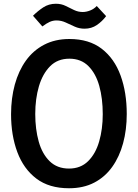

<svg xmlns="http://www.w3.org/2000/svg" viewBox="-20 -990 736 1024"><path d="M348 14Q242 14 174 -37.5Q106 -89 72.5 -178.5Q39 -268 39 -381Q39 -466 59 -539Q79 -612 118 -666.5Q157 -721 215.5 -751.5Q274 -782 350 -782Q455 -782 522.5 -730Q590 -678 623 -587.5Q656 -497 656 -382Q656 -298 636.5 -226Q617 -154 578.5 -100Q540 -46 482.5 -16Q425 14 348 14ZM348 -91Q410 -91 450 -130.5Q490 -170 509 -236Q528 -302 528 -381Q528 -465 509.5 -531.5Q491 -598 451.5 -637.5Q412 -677 350 -677Q287 -677 247 -636.5Q207 -596 187.5 -529.5Q168 -463 168 -382Q168 -301 186.5 -235Q205 -169 245 -130Q285 -91 348 -91ZM496 -958 546 -904Q525 -876 496.5 -856.5Q468 -837 431 -837Q403 -837 378.5 -848Q354 -859 330.5 -870Q307 -881 281 -881Q262 -881 244.5 -873Q227 -865 206 -849L156 -906Q181 -931 210.5 -950.5Q240 -970 278 -970Q307 -970 330 -958.5Q353 -947 375 -936.5Q397 -926 421 -926Q440 -926 460.5 -934Q481 -942 496 -958Z"/></svg>

Font: Yaldevi ExtraLight SemiBold
Style: Regular
Weight: 600
Version: Version 1.100